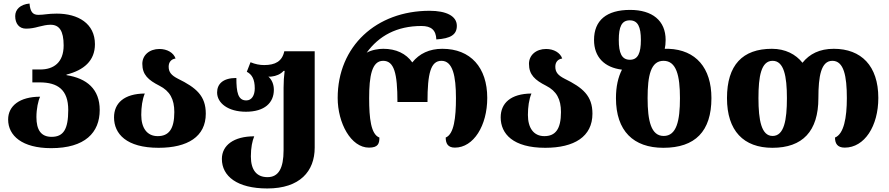

<svg xmlns="http://www.w3.org/2000/svg" viewBox="-20 -826 5031 1086"><path d="M269 12C461 12 544 -76 544 -204C544 -322 471 -383 356 -401V-404C454 -429 517 -482 517 -576C517 -693 422 -749 301 -749C250 -749 230 -742 197 -742C167 -742 151 -757 147 -806C94 -801 66 -772 66 -735C66 -693 88 -664 127 -664C152 -664 174 -668 199 -675C224 -681 244 -686 266 -686C315 -686 340 -652 340 -569C340 -472 283 -433 208 -433H163V-360H204C307 -360 366 -318 366 -204C366 -95 339 -52 272 -52C212 -52 186 -91 186 -164C186 -210 196 -257 207 -279C91 -279 26 -227 26 -150C26 -58 106 12 269 12Z M877 10C1041 10 1144 -53 1144 -183C1144 -284 1090 -330 986 -381C949 -400 934 -418 934 -449C934 -476 950 -492 973 -495C962 -528 925 -549 882 -549C825 -549 785 -514 785 -465C785 -403 819 -373 882 -341C941 -311 966 -265 966 -192C966 -95 934 -56 872 -56C811 -56 779 -103 779 -176C779 -220 785 -264 799 -297C681 -296 625 -242 625 -162C625 -69 695 10 877 10Z M1492 240C1676 240 1760 143 1760 9V-536H1588C1576 -479 1537 -458 1474 -458C1449 -458 1423 -463 1397 -474L1376 -420C1405 -405 1421 -378 1421 -326C1421 -287 1404 -258 1373 -258C1326 -258 1317 -304 1317 -385C1241 -385 1208 -351 1208 -303C1208 -243 1270 -194 1371 -194C1477 -194 1529 -245 1529 -318C1529 -347 1519 -374 1498 -393C1503 -392 1511 -392 1516 -393C1542 -396 1567 -406 1584 -425H1590C1586 -395 1584 -363 1584 -330V23C1584 127 1555 176 1493 176C1432 176 1399 136 1399 59C1399 9 1407 -29 1418 -55C1302 -55 1235 -4 1235 73C1235 171 1322 240 1492 240Z M2067 9C2119 9 2126 -14 2126 -48C2078 -66 2068 -157 2068 -271C2068 -395 2083 -482 2147 -482C2209 -482 2228 -413 2228 -249H2398C2398 -411 2416 -482 2477 -482C2541 -482 2559 -396 2559 -271C2559 -161 2548 -67 2501 -48C2501 -15 2513 9 2553 9C2659 9 2736 -116 2736 -272C2736 -444 2642 -550 2482 -550C2409 -550 2352 -523 2312 -473C2277 -523 2220 -550 2148 -550C2122 -550 2082 -544 2054 -528C2123 -623 2224 -679 2364 -679C2419 -679 2446 -656 2448 -603C2529 -608 2564 -630 2564 -680C2564 -736 2503 -765 2410 -765C2108 -765 1890 -564 1890 -272C1890 -130 1965 9 2067 9Z M3064 10C3228 10 3331 -53 3331 -183C3331 -284 3277 -330 3173 -381C3136 -400 3121 -418 3121 -449C3121 -476 3137 -492 3160 -495C3149 -528 3112 -549 3069 -549C3012 -549 2972 -514 2972 -465C2972 -403 3006 -373 3069 -341C3128 -311 3153 -265 3153 -192C3153 -95 3121 -56 3059 -56C2998 -56 2966 -103 2966 -176C2966 -220 2972 -264 2986 -297C2868 -296 2812 -242 2812 -162C2812 -69 2882 10 3064 10Z M3732 10C3912 10 4004 -83 4004 -271C4004 -442 3916 -544 3762 -550H3740C3743 -563 3745 -580 3745 -600C3745 -710 3669 -770 3544 -770C3411 -770 3340 -711 3340 -600C3340 -503 3399 -444 3498 -432C3476 -389 3464 -336 3464 -271C3464 -85 3563 10 3732 10ZM3543 -488C3496 -488 3480 -527 3480 -600C3480 -674 3496 -711 3542 -711C3588 -711 3605 -674 3605 -600C3605 -527 3589 -488 3543 -488ZM3734 -57C3663 -57 3643 -141 3643 -271C3643 -399 3661 -482 3733 -482C3806 -482 3826 -398 3826 -271C3826 -143 3807 -57 3734 -57Z M4349 10C4519 10 4609 -83 4609 -271C4609 -395 4624 -482 4688 -482C4753 -482 4770 -396 4770 -271C4770 -160 4753 -68 4703 -48C4703 -15 4716 9 4758 9C4870 9 4948 -113 4948 -272C4948 -454 4851 -550 4696 -550C4616 -550 4559 -521 4519 -471C4481 -519 4422 -550 4346 -550C4180 -550 4092 -458 4092 -271C4092 -86 4186 10 4349 10ZM4350 -57C4287 -57 4270 -145 4270 -271C4270 -394 4285 -482 4350 -482C4414 -482 4431 -396 4431 -271C4431 -146 4415 -57 4350 -57Z"/></svg>

Font: Noto Serif Georgian Extra
Style: Regular
Weight: 800
Designer: Monotype Design Team
Foundry: Monotype Imaging Inc.
Version: Version 1.901